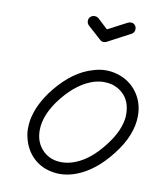

<svg xmlns="http://www.w3.org/2000/svg" viewBox="-79 -740 706 825"><g transform="rotate(10 273.5 -328.0)"><path d="M413 -672Q419 -675 427.5 -675Q436 -675 443 -668Q450 -661 450 -650Q450 -635 437 -628L337 -575Q331 -572 323 -572Q315 -572 308 -579L250 -631Q242 -639 242 -650Q242 -661 249.5 -668Q257 -675 268 -675Q277 -675 285 -669L329 -628ZM236 19Q223 19 211 17Q157 10 119 -27Q88 -58 76 -102Q69 -126 69 -147.5Q69 -169 72 -187Q85 -259 143 -331Q216 -421 301 -445Q329 -454 355.5 -454Q382 -454 405 -447Q459 -432 492 -388Q525 -344 525 -285Q525 -200 455 -111Q388 -25 309 5Q273 19 236 19ZM474 -273Q474 -279 474 -287.5Q474 -296 472 -309Q468 -336 452 -358Q429 -388 391 -399Q375 -403 356 -403Q337 -403 315 -397Q245 -376 183 -300Q120 -222 120 -151Q120 -97 155 -63Q187 -32 236 -32Q280 -32 326 -59Q373 -87 416 -143Q469 -211 474 -273Z"/></g></svg>

Font: TT2020Base
Style: Italic
Weight: 400
Italic angle: -15°
Version: Version 0.2.000